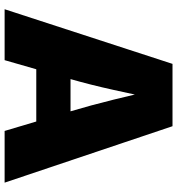

<svg xmlns="http://www.w3.org/2000/svg" viewBox="12 -780 768 832"><g transform="rotate(90 396.0 -364.0)"><path d="M20 0 256.8 -727.5H526.9L771.5 0H547.4L463.4 -282.2Q436 -374 411.9 -471.9Q387.7 -569.8 366.2 -667.5H412.1Q391.1 -569.8 369.6 -471.9Q348.1 -374 321.8 -282.2L240.7 0ZM195.8 -137.2V-285.6H596.2V-137.2Z"/></g></svg>

Font: Inter 16pt Black
Style: Regular
Weight: 900
Version: Version 4.001;git-66647c0bb